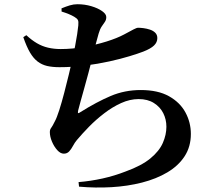

<svg xmlns="http://www.w3.org/2000/svg" viewBox="-20 -818 1040 891"><path d="M102.2 -654.7Q126.6 -632 151.1 -617.6Q175.6 -603.2 203 -596.8Q230.3 -590.4 261.8 -590.4Q315.2 -590.4 370.6 -600.3Q426 -610.2 474.9 -625.5Q523.7 -640.9 555.5 -657.9Q585.5 -674.1 599.8 -681.6Q614.2 -689.2 620.9 -689.2Q631.5 -689.2 646.3 -687.3Q661 -685.4 675.7 -680.6Q690.5 -675.8 700.3 -666.2Q710.1 -656.6 710.1 -641.1Q710.1 -621.6 694.7 -606.8Q679.4 -592 645.1 -578.6Q621.5 -569.5 580.8 -557.1Q540.2 -544.7 487.7 -533.1Q435.2 -521.5 375.9 -513.8Q316.6 -506.2 255.9 -506.2Q223.5 -506.2 198.9 -511.8Q174.4 -517.5 154.8 -532.3Q135.2 -547.2 119.2 -574.3Q103.3 -601.5 88.1 -645.5ZM265.8 -764.4 265.5 -779.2Q286.4 -787.8 303.9 -793.1Q321.5 -798.4 339.1 -798.4Q373.2 -798.4 403.8 -789.3Q434.4 -780.2 453.8 -766.5Q473.2 -752.8 473.2 -738.9Q473.2 -725.8 466.7 -716.5Q460.3 -707.2 452.1 -695.3Q443.9 -683.4 437.7 -662.1Q431 -640.1 423.5 -610.5Q416 -580.9 407.2 -544.2Q399.4 -514.1 390.2 -478.8Q380.9 -443.6 371.2 -409.4Q361.5 -375.2 354.1 -348.1Q346.7 -320.9 342.6 -305.1Q340.5 -295.6 342.5 -293.5Q344.5 -291.3 353.3 -297.8Q428.6 -345 493.7 -372.6Q558.9 -400.2 633.1 -400.2Q713.1 -400.2 764.3 -371.4Q815.6 -342.6 840.6 -296.2Q865.7 -249.8 865.7 -196.5Q865.7 -137.2 836.7 -92.8Q807.8 -48.4 756.6 -18.1Q705.5 12.2 639 29.2Q572.5 46.2 497.6 50.6Q422.7 54.9 346.8 48.2L344.5 27.1Q401.3 22.4 456.2 10.2Q511.1 -2 562.6 -22.1Q636.5 -48.8 677.7 -82.7Q719 -116.7 735.6 -154.7Q752.2 -192.6 752.2 -229.8Q752.2 -263.9 737.6 -292.9Q723 -321.8 694.1 -340Q665.3 -358.2 623.3 -358.2Q582.8 -358.2 542.1 -339.7Q501.5 -321.3 463.4 -292Q425.2 -262.7 393 -229.8Q360.9 -196.9 336.5 -167.8Q326.9 -156.5 318.9 -141.4Q310.9 -126.3 301.2 -115.6Q291.5 -104.9 276.2 -104.9Q260.4 -104.9 245.6 -121.4Q230.8 -137.9 221.1 -161Q211.3 -184.1 211.3 -205.1Q211.3 -216.7 217.2 -224.2Q223.1 -231.8 233.8 -253.5Q243.5 -270.9 255 -306.9Q266.5 -342.9 277.9 -386.8Q289.3 -430.7 299.5 -472.6Q309.6 -514.6 316.3 -544.7Q323.3 -575.9 328.7 -605.2Q334.2 -634.5 338.1 -659.2Q342 -683.9 343.4 -700.2Q345.2 -718.4 341.2 -725.5Q337.3 -732.7 324.6 -740.1Q313.3 -746.8 299.4 -752.5Q285.5 -758.3 265.8 -764.4Z"/></svg>

Font: Source Han Serif JP VF
Style: Regular
Weight: 250
Designer: Ryoko NISHIZUKA 西塚涼子 (kana & ideographs); Frank Grießhammer (Latin, Greek & Cyrillic); Wenlong ZHANG 张文龙 (bopomofo); San
Foundry: Adobe
Version: Version 2.001;hotconv 1.1.0;makeotfexe 2.6.0